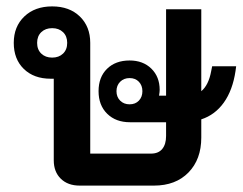

<svg xmlns="http://www.w3.org/2000/svg" viewBox="-20 -580 759 600"><path d="M718 -373 716 -358Q707 -298 679.5 -259.5Q652 -221 609 -207V-150Q609 -82 569 -41Q529 0 461 0H229Q192 0 170 -21.5Q148 -43 148 -79V-334H138Q86 -334 54.5 -364.5Q23 -395 23 -446Q23 -497 56 -528.5Q89 -560 143 -560Q197 -560 229.5 -528.5Q262 -497 262 -446V-100H452Q475 -100 487 -114.5Q499 -129 499 -155V-198H386Q342 -198 315 -224.5Q288 -251 288 -295Q288 -339 314.5 -365Q341 -391 385 -391Q427 -391 453 -365.5Q479 -340 479 -299Q479 -293 477 -281H499V-551H609V-295Q632 -314 640 -358L643 -373ZM143 -400Q164 -400 177 -412.5Q190 -425 190 -446Q190 -467 177 -479.5Q164 -492 143 -492Q122 -492 109 -479.5Q96 -467 96 -446Q96 -425 109 -412.5Q122 -400 143 -400ZM425 -295Q425 -313 414 -324.5Q403 -336 385 -336Q367 -336 355.5 -324.5Q344 -313 344 -295Q344 -277 355.5 -265.5Q367 -254 385 -254Q403 -254 414 -265.5Q425 -277 425 -295Z"/></svg>

Font: Bai Jamjuree SemiBold
Style: Regular
Weight: 600
Version: Version 1.000; ttfautohint (v1.6)